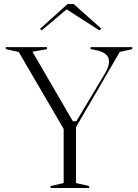

<svg xmlns="http://www.w3.org/2000/svg" viewBox="-20 -945 694 965"><path d="M234 0V-10L300 -25V-297L74 -684L9 -698V-708H216V-698L143 -685L346 -336H364L510 -580Q519 -596 523.5 -610Q528 -624 528 -634Q528 -661 507 -676Q486 -691 435 -698V-708H645V-698L582 -684L362 -306V-25L428 -10V0ZM189 -792 181 -800 320 -925H350L489 -801L480 -792L315 -898Z"/></svg>

Font: Kalnia Light
Style: Regular
Weight: 300
Designer: Frida Medrano
Foundry: Frida Medrano
Version: Version 1.105